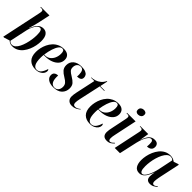

<svg xmlns="http://www.w3.org/2000/svg" viewBox="210 -1911 3070 3070"><g transform="rotate(45 1745.5 -375.5)"><path d="M236 10Q201 10 178.5 -0.5Q156 -11 141 -27L46 3H26L167 -664Q171 -682 173 -695Q175 -708 175 -717Q175 -736 164 -743Q153 -750 131 -750H111L114 -760H308L265 -558Q259 -526 245 -480.5Q231 -435 219 -388H224Q250 -460 290 -503Q330 -546 390 -546Q444 -546 475.5 -504.5Q507 -463 507 -375Q507 -327 496.5 -274Q486 -221 464.5 -170.5Q443 -120 411 -79.5Q379 -39 335 -14.5Q291 10 236 10ZM213 -3Q246 -3 273.5 -27.5Q301 -52 322 -93.5Q343 -135 358 -187Q373 -239 381 -293.5Q389 -348 389 -397Q389 -465 376 -490Q363 -515 342 -515Q315 -515 290 -488Q265 -461 245.5 -419Q226 -377 217 -333L153 -34Q162 -20 178 -11.5Q194 -3 213 -3Z M756 10Q669 10 617.5 -40.5Q566 -91 566 -195Q566 -238 576.5 -286Q587 -334 609 -380.5Q631 -427 665 -464Q699 -501 746 -523.5Q793 -546 854 -546Q916 -546 950 -516Q984 -486 984 -431Q984 -376 950 -335Q916 -294 857 -271Q798 -248 724 -248H689Q687 -239 686 -217Q685 -195 685 -182Q685 -88 708.5 -44.5Q732 -1 774 -1Q822 -1 852 -40Q882 -79 899 -139Q906 -137 910.5 -129Q915 -121 915 -104Q915 -79 897.5 -52.5Q880 -26 844.5 -8Q809 10 756 10ZM710 -258Q760 -258 796.5 -286Q833 -314 853 -359.5Q873 -405 873 -458Q873 -499 862 -516Q851 -533 827 -533Q796 -533 769.5 -498.5Q743 -464 722.5 -402Q702 -340 690 -258Z M1159 10Q1084 10 1041 -21.5Q998 -53 998 -102Q998 -143 1023.5 -161Q1049 -179 1085 -179Q1084 -162 1084 -143Q1085 -70 1109.5 -35Q1134 0 1178 0Q1220 0 1244.5 -29Q1269 -58 1269 -105Q1269 -146 1247.5 -173Q1226 -200 1173 -231Q1121 -261 1090 -296Q1059 -331 1059 -389Q1059 -459 1109.5 -502.5Q1160 -546 1250 -546Q1307 -546 1340.5 -532Q1374 -518 1388 -496Q1402 -474 1402 -449Q1402 -412 1377 -396.5Q1352 -381 1310 -381Q1311 -393 1311.5 -404Q1312 -415 1312 -426Q1311 -479 1295 -507.5Q1279 -536 1240 -536Q1202 -536 1179 -508.5Q1156 -481 1156 -436Q1156 -397 1177.5 -373.5Q1199 -350 1249 -321Q1305 -288 1333.5 -255Q1362 -222 1362 -164Q1362 -90 1311.5 -40Q1261 10 1159 10Z M1579 10Q1531 10 1502 -18Q1473 -46 1473 -96Q1473 -134 1485 -191L1557 -526H1481L1482 -533Q1520 -533 1561.5 -546.5Q1603 -560 1639.5 -589.5Q1676 -619 1699 -667H1709L1681 -536H1782L1780 -526H1678L1598 -160Q1585 -101 1585 -70Q1585 -43 1595.5 -29.5Q1606 -16 1631 -16Q1651 -16 1674.5 -27Q1698 -38 1718 -56L1722 -47Q1692 -22 1658 -6Q1624 10 1579 10Z M1988 10Q1901 10 1849.5 -40.5Q1798 -91 1798 -195Q1798 -238 1808.5 -286Q1819 -334 1841 -380.5Q1863 -427 1897 -464Q1931 -501 1978 -523.5Q2025 -546 2086 -546Q2148 -546 2182 -516Q2216 -486 2216 -431Q2216 -376 2182 -335Q2148 -294 2089 -271Q2030 -248 1956 -248H1921Q1919 -239 1918 -217Q1917 -195 1917 -182Q1917 -88 1940.5 -44.5Q1964 -1 2006 -1Q2054 -1 2084 -40Q2114 -79 2131 -139Q2138 -137 2142.5 -129Q2147 -121 2147 -104Q2147 -79 2129.5 -52.5Q2112 -26 2076.5 -8Q2041 10 1988 10ZM1942 -258Q1992 -258 2028.5 -286Q2065 -314 2085 -359.5Q2105 -405 2105 -458Q2105 -499 2094 -516Q2083 -533 2059 -533Q2028 -533 2001.5 -498.5Q1975 -464 1954.5 -402Q1934 -340 1922 -258Z M2429 -640Q2405 -640 2388.5 -652.5Q2372 -665 2372 -691Q2372 -728 2394 -744.5Q2416 -761 2445 -761Q2469 -761 2487 -749.5Q2505 -738 2505 -710Q2505 -674 2482 -657Q2459 -640 2429 -640ZM2371 10Q2273 10 2273 -89Q2273 -111 2277.5 -140.5Q2282 -170 2291 -209L2340 -446Q2343 -459 2344.5 -471Q2346 -483 2346 -493Q2346 -511 2335.5 -518.5Q2325 -526 2296 -526H2284L2286 -536H2480L2400 -157Q2387 -102 2387 -66Q2387 -43 2394 -29.5Q2401 -16 2418 -16Q2436 -16 2454 -30Q2472 -44 2489 -61L2495 -53Q2473 -27 2444 -8.5Q2415 10 2371 10Z M2637 -442Q2640 -457 2642.5 -470Q2645 -483 2645 -494Q2645 -526 2598 -526H2584L2586 -536H2766L2741 -382H2744Q2772 -468 2810 -507Q2848 -546 2906 -546Q2949 -546 2970 -524.5Q2991 -503 2991 -468Q2991 -423 2962.5 -402Q2934 -381 2892 -381Q2894 -400 2894.5 -415Q2895 -430 2895 -442Q2895 -486 2884.5 -501Q2874 -516 2856 -516Q2832 -516 2808.5 -488.5Q2785 -461 2764.5 -413.5Q2744 -366 2730 -305L2662 0H2544Z M3105 10Q3040 10 3010 -37Q2980 -84 2980 -163Q2980 -209 2990.5 -261Q3001 -313 3023 -363.5Q3045 -414 3078.5 -455.5Q3112 -497 3158 -521.5Q3204 -546 3262 -546Q3298 -546 3323.5 -535Q3349 -524 3366 -510L3441 -535H3459L3386 -193Q3383 -179 3379 -157Q3375 -135 3372 -112.5Q3369 -90 3369 -75Q3369 -22 3403 -22Q3419 -22 3433.5 -31Q3448 -40 3464 -55L3469 -45Q3449 -26 3418.5 -8Q3388 10 3345 10Q3305 10 3283.5 -12Q3262 -34 3262 -78Q3262 -102 3265 -124Q3268 -146 3272 -171H3270Q3236 -76 3197 -33Q3158 10 3105 10ZM3146 -16Q3166 -16 3186.5 -37Q3207 -58 3225.5 -94Q3244 -130 3259 -173.5Q3274 -217 3283 -263L3334 -508Q3324 -522 3308.5 -528.5Q3293 -535 3276 -535Q3242 -535 3213.5 -508.5Q3185 -482 3163 -439Q3141 -396 3125.5 -343.5Q3110 -291 3102.5 -238Q3095 -185 3095 -140Q3095 -72 3108.5 -44Q3122 -16 3146 -16Z"/></g></svg>

Font: Noto Serif Display Condensed SemiBold
Style: Italic
Weight: 600
Width: 3
Italic angle: -12°
Designer: Monotype Design Team
Foundry: Monotype Imaging Inc.
Version: Version 2.009